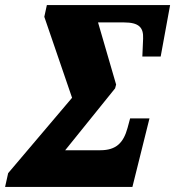

<svg xmlns="http://www.w3.org/2000/svg" viewBox="-55 -734 688 754"><path d="M-35 0H465L532 -269H456L446 -232C430 -173 401 -144 339 -144H201L397 -387L401 -402L330 -646H431C491 -646 509 -626 507 -582L504 -512H576L613 -714H129L119 -668L228 -350L-23 -54Z"/></svg>

Font: Noto Serif ExtraCondensed Black
Style: Italic
Weight: 900
Width: 2
Italic angle: -12°
Designer: Monotype Design Team
Foundry: Monotype Imaging Inc.
Version: Version 2.014